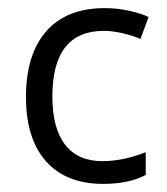

<svg xmlns="http://www.w3.org/2000/svg" viewBox="-20 -445 412 473"><path d="M234 8Q143 8 93.5 -47.5Q44 -103 44 -206Q44 -311 94 -368Q144 -425 238 -425Q268 -425 298 -418.5Q328 -412 346 -403L326 -349Q305 -358 280.5 -363.5Q256 -369 236 -369Q109 -369 109 -207Q109 -129 140.5 -88.5Q172 -48 232 -48Q283 -48 339 -70V-14Q298 8 234 8Z"/></svg>

Font: UN Bangla
Style: Regular
Weight: 400
Designer: Desinged by Rajon, Unicode developed by Rashed (IMGN)
Version: Version 2.001;March 19, 2023;FontCreator 14.0.0.2901 64-bit